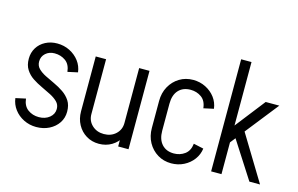

<svg xmlns="http://www.w3.org/2000/svg" viewBox="-91 -941 1836 1183"><g transform="rotate(15 827.0 -349.5)"><path d="M299 -125Q299 -152 281 -170Q263 -188 235 -202.5Q207 -217 175.5 -231.5Q144 -246 116 -264.5Q88 -283 70 -311Q52 -339 52 -380Q52 -380 58.5 -380Q65 -380 75 -380Q85 -380 95 -380Q105 -380 111.5 -380Q118 -380 118 -380Q118 -353 136 -335Q154 -317 182 -303Q210 -289 241.5 -274.5Q273 -260 301 -241Q329 -222 347 -194.5Q365 -167 365 -125Q365 -125 358.5 -125Q352 -125 342 -125Q332 -125 322 -125Q312 -125 305.5 -125Q299 -125 299 -125ZM204 15V-48Q245 -48 272 -70Q299 -92 299 -125H365Q365 -85 344 -53.5Q323 -22 286.5 -3.5Q250 15 204 15ZM52 -380Q52 -419 71 -450Q90 -481 123.5 -498.5Q157 -516 198 -516V-453Q164 -453 141 -432.5Q118 -412 118 -380ZM99 -138Q104 -92 134 -70Q164 -48 204 -48V15Q161 15 124 -3.5Q87 -22 63.5 -53.5Q40 -85 35 -124ZM303 -363Q298 -410 268 -431.5Q238 -453 198 -453V-516Q242 -516 278.5 -497.5Q315 -479 338.5 -448Q362 -417 367 -377Z M790 -500V0H724V-500ZM513 -500V-150H447V-500ZM513 -150Q513 -107 543 -79Q573 -51 618 -51L604 15Q559 15 523.5 -6.5Q488 -28 467.5 -65.5Q447 -103 447 -150ZM762 -150Q762 -103 741.5 -65.5Q721 -28 685 -6.5Q649 15 604 15L618 -51Q664 -51 694 -79Q724 -107 724 -150Z M895 -163V-337H961V-163ZM895 -336Q895 -388 917.5 -428.5Q940 -469 978.5 -492.5Q1017 -516 1066 -516V-453Q1017 -453 989 -422.5Q961 -392 961 -336ZM1170 -363Q1165 -410 1135 -431.5Q1105 -453 1065 -453V-516Q1109 -516 1145.5 -497.5Q1182 -479 1205.5 -448Q1229 -417 1234 -377ZM895 -164H961Q961 -109 989 -78Q1017 -47 1066 -47V16Q1017 16 978.5 -7.5Q940 -31 917.5 -71.5Q895 -112 895 -164ZM1170 -137 1234 -123Q1229 -84 1205.5 -52.5Q1182 -21 1145.5 -2.5Q1109 16 1065 16V-47Q1105 -47 1135 -69Q1165 -91 1170 -137Z M1561 0 1383 -277 1443 -306 1629 0ZM1373 -190 1326 -237 1531 -500H1618ZM1317 0V-715H1383V0Z"/></g></svg>

Font: Akshar Light Light
Style: Regular
Weight: 300
Version: Version 1.100